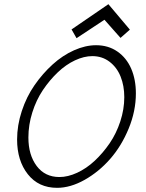

<svg xmlns="http://www.w3.org/2000/svg" viewBox="-20 -901 700 921"><path d="M347.2 -717.8 481 -806.2 558.1 -719.2 603 -758.8 500 -880.9 323.2 -759.8ZM253.9 0Q317.9 0 386 -38.3Q454.1 -76.7 508.3 -138.4Q562.5 -200.2 597.2 -284.2Q631.8 -368.2 631.8 -453.1Q631.8 -519.5 609.4 -571.5Q586.9 -623.5 543.2 -653.8Q499.5 -684.1 440.9 -684.1Q389.6 -684.1 335 -659.7Q280.3 -635.3 232.2 -591.6Q184.1 -547.9 145.5 -492.2Q106.9 -436.5 84.5 -368.2Q62 -299.8 62 -231.9Q62 -130.4 113.5 -65.2Q165 0 253.9 0ZM422.9 -631.8Q470.2 -631.8 505.6 -604.7Q541 -577.6 558.6 -533.4Q576.2 -489.3 576.2 -435.1Q576.2 -377 557.1 -318.8Q538.1 -260.7 505.9 -213.6Q473.6 -166.5 434.1 -129.6Q394.5 -92.8 350.1 -72.3Q305.7 -51.8 265.1 -51.8Q195.8 -51.8 156 -104.7Q116.2 -157.7 116.2 -241.2Q116.2 -301.8 135 -361.6Q153.8 -421.4 185.8 -469Q217.8 -516.6 257.1 -554Q296.4 -591.3 339.8 -611.6Q383.3 -631.8 422.9 -631.8Z"/></svg>

Font: Comic Neue Angular
Style: Italic
Weight: 400
Italic angle: -12°
Designer: Craig Rozynski
Foundry: Craig Rozynski
Version: Version 2.003